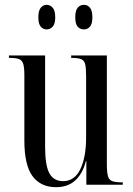

<svg xmlns="http://www.w3.org/2000/svg" viewBox="-20 -766 550 796"><path d="M212 10Q149 10 115 -35.5Q81 -81 81 -184V-454Q81 -485 76.5 -500.5Q72 -516 59 -521Q46 -526 20 -526H17V-536H167V-157Q167 -81 184.5 -48Q202 -15 242 -15Q289 -15 313 -64.5Q337 -114 337 -197V-447Q337 -482 333.5 -498.5Q330 -515 317 -520.5Q304 -526 277 -526H275V-536H423V-84Q423 -52 427.5 -36Q432 -20 445.5 -15Q459 -10 486 -10H489V0H338V-98H336Q323 -47 292.5 -18.5Q262 10 212 10ZM328 -644Q312 -644 302 -655.5Q292 -667 292 -694Q292 -722 302 -734Q312 -746 328 -746Q343 -746 353 -734Q363 -722 363 -694Q363 -667 353 -655.5Q343 -644 328 -644ZM173 -644Q159 -644 149 -655.5Q139 -667 139 -694Q139 -722 149 -734Q159 -746 173 -746Q188 -746 198.5 -734Q209 -722 209 -694Q209 -667 198.5 -655.5Q188 -644 173 -644Z"/></svg>

Font: Noto Serif Display ExtraCondensed
Style: Regular
Weight: 400
Width: 2
Designer: Monotype Design Team
Foundry: Monotype Imaging Inc.
Version: Version 2.009